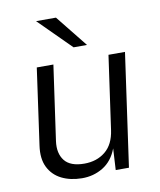

<svg xmlns="http://www.w3.org/2000/svg" viewBox="-83 -789 720 865"><g transform="rotate(-10 277.5 -356.5)"><path d="M222 10Q169.5 9.5 129.8 -10.2Q90 -30 70.2 -69.5Q50.5 -109 59 -168L108 -517H184L135.5 -175Q128 -120 154.2 -86.5Q180.5 -53 244.5 -53Q301.5 -53 340.5 -84.8Q379.5 -116.5 388.5 -181L436 -517H511.5L438.5 0H378L383.5 -98Q362.5 -42.5 319 -16Q275.5 10.5 222 10ZM232 -723H141L287 -577.5H348.5Z"/></g></svg>

Font: Public Sans Light
Style: Italic
Weight: 300
Italic angle: -8°
Designer: The Public Sans project authors (U.S. Web Design System). Libre Franklin designed by Pablo Impallari and Rodrigo Fuenzal
Version: Version 1.007; ttfautohint (v1.8.1) -l 8 -r 50 -G 200 -x 14 